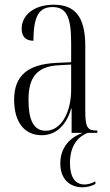

<svg xmlns="http://www.w3.org/2000/svg" viewBox="-20 -564 469 815"><path d="M157 10C216 10 261 -30 282 -103H284V0H331C280 18 236 59 236 130C236 196 276 231 330 231C350 231 368 226 385 217V206C366 216 351 219 338 219C300 219 277 189 277 128C277 53 312 16 352 0H393V-10H391C353 -10 342 -21 342 -90V-369C342 -496 296 -544 208 -544C126 -544 72 -501 72 -442C72 -407 91 -391 122 -391C122 -498 147 -534 203 -534C259 -534 282 -497 282 -385V-300L218 -297C98 -291 40 -243 40 -141C40 -40 88 10 157 10ZM174 -9C124 -9 101 -52 101 -140C101 -232 133 -282 229 -287L282 -290V-184C282 -84 238 -9 174 -9Z"/></svg>

Font: Noto Serif Display ExtraCondensed Light
Style: Regular
Weight: 300
Width: 2
Designer: Monotype Design Team
Foundry: Monotype Imaging Inc.
Version: Version 2.009